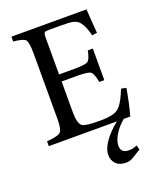

<svg xmlns="http://www.w3.org/2000/svg" viewBox="-160 -746 890 1079"><g transform="rotate(-20 285.0 -207.0)"><path d="M520 -165 550 -159Q534 -65 515 0H476Q440 30 418 66Q396 103 396 132Q396 176 445 176Q468 176 493 165L500 192L448 224Q428 236 409 236Q366 236 346 215Q325 194 325 161Q325 124 356 81Q387 38 435 0H28V-29Q96 -34 111 -50Q126 -65 126 -129V-519Q126 -585 113 -601Q100 -616 41 -621V-650H490Q491 -623 500 -506L470 -502Q456 -561 433 -588Q420 -603 397 -609Q374 -614 322 -614H255Q231 -614 226 -609Q220 -604 220 -581V-359H311Q378 -359 393 -370Q408 -380 418 -431H448V-242H418Q408 -295 393 -306Q378 -317 312 -317H220V-131Q220 -64 244 -48Q263 -36 345 -36Q398 -36 426 -44Q453 -51 470 -71Q494 -99 520 -165Z"/></g></svg>

Font: Shafarik
Style: Regular
Weight: 400
Version: Version 1.001; ttfautohint (v1.8.4.7-5d5b)